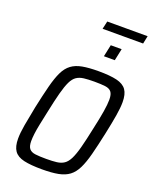

<svg xmlns="http://www.w3.org/2000/svg" viewBox="-182 -1106 960 1211"><g transform="rotate(20 298.5 -500.5)"><path d="M254 8Q177 8 131.5 -2.5Q86 -13 66 -41.5Q46 -70 46 -123Q46 -161 55.5 -216Q65 -271 80 -345Q99 -434 115 -496Q131 -558 150 -597.5Q169 -637 198 -658.5Q227 -680 270.5 -688Q314 -696 378 -696Q456 -696 501.5 -685Q547 -674 567 -645.5Q587 -617 587 -564Q587 -526 578 -472Q569 -418 553 -343Q534 -254 518 -192.5Q502 -131 482.5 -91.5Q463 -52 434.5 -30.5Q406 -9 362.5 -0.5Q319 8 254 8ZM256 -63Q298 -63 326.5 -66.5Q355 -70 375 -83.5Q395 -97 410 -127Q425 -157 439 -209.5Q453 -262 470 -344Q487 -420 495 -469.5Q503 -519 503 -550Q503 -586 490 -602Q477 -618 449 -621.5Q421 -625 376 -625Q334 -625 305.5 -621.5Q277 -618 257 -604.5Q237 -591 222.5 -561Q208 -531 194 -478.5Q180 -426 163 -344Q152 -293 144 -254Q136 -215 132.5 -186.5Q129 -158 129 -137Q129 -102 142 -86Q155 -70 183 -66.5Q211 -63 256 -63ZM377 -796 394 -876H467L450 -796ZM310 -956 322 -1009H593L582 -956Z"/></g></svg>

Font: Saira SemiCondensed
Style: Italic
Weight: 400
Width: 4
Italic angle: -12°
Designer: Hector Gatti with collaboration of the Omnibus-Type team
Foundry: Omnibus-Type
Version: Version 1.101